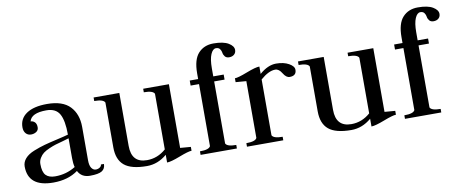

<svg xmlns="http://www.w3.org/2000/svg" viewBox="-59 -872 2699 1125"><g transform="rotate(-10 1290.5 -310.0)"><path d="M112 -366Q126 -366 136.5 -356Q147 -346 147 -325Q147 -308 133.5 -299Q120 -290 102 -290Q83 -290 71 -303.5Q59 -317 59 -340Q59 -392 102 -421Q145 -450 224 -450Q317 -450 360.5 -404Q404 -358 404 -282V-84Q404 -52 414.5 -37Q425 -22 440 -22Q453 -22 463.5 -29Q474 -36 474 -46H492Q492 -18 471.5 -5Q451 8 400 8Q350 8 329 -33Q270 10 182 10Q32 10 32 -112Q32 -138 50.5 -159Q69 -180 104 -194Q139 -208 170 -216.5Q201 -225 247.5 -235.5Q294 -246 314 -252Q314 -336 292 -375Q270 -414 214 -414Q124 -414 112 -366ZM320 -58Q314 -80 314 -112V-230Q303 -226 276.5 -219Q250 -212 233.5 -207Q217 -202 194 -192Q171 -182 158 -172Q145 -162 135 -145.5Q125 -129 125 -110Q125 -62 143.5 -43Q162 -24 199 -24Q265 -24 320 -58Z M948 -61Q948 -61 1011 -56V-33Q992 -33 936.5 -11.5Q881 10 858 10V-36Q804 10 739 10Q646 10 604.5 -24.5Q563 -59 563 -132V-399Q554 -419 500 -419V-440H653V-125Q653 -24 745 -24Q808 -24 858 -68V-399Q849 -419 795 -419V-440H948Z M1365 -571Q1365 -554 1353.5 -544Q1342 -534 1324 -534Q1307 -534 1298.5 -544.5Q1290 -555 1288.5 -567Q1287 -579 1279.5 -589.5Q1272 -600 1256 -600Q1237 -600 1224.5 -571Q1212 -542 1212 -488V-440H1274V-410H1212V-41Q1221 -21 1275 -21V0H1059V-21Q1113 -21 1122 -41V-410H1072V-440H1122V-474Q1122 -556 1156 -593Q1190 -630 1246 -630Q1305 -630 1335 -612Q1365 -594 1365 -571Z M1335 0V-21Q1389 -21 1398 -41V-379Q1336 -384 1335 -384V-407Q1354 -407 1409.5 -428.5Q1465 -450 1488 -450V-406Q1538 -450 1587 -450Q1632 -450 1662.5 -433Q1693 -416 1693 -395Q1693 -359 1653 -359Q1632 -359 1615 -387.5Q1598 -416 1576 -416Q1537 -416 1488 -373V-41Q1497 -21 1551 -21V0Z M2164 -61Q2164 -61 2227 -56V-33Q2208 -33 2152.5 -11.5Q2097 10 2074 10V-36Q2020 10 1955 10Q1862 10 1820.5 -24.5Q1779 -59 1779 -132V-399Q1770 -419 1716 -419V-440H1869V-125Q1869 -24 1961 -24Q2024 -24 2074 -68V-399Q2065 -419 2011 -419V-440H2164Z M2581 -571Q2581 -554 2569.5 -544Q2558 -534 2540 -534Q2523 -534 2514.5 -544.5Q2506 -555 2504.5 -567Q2503 -579 2495.5 -589.5Q2488 -600 2472 -600Q2453 -600 2440.5 -571Q2428 -542 2428 -488V-440H2490V-410H2428V-41Q2437 -21 2491 -21V0H2275V-21Q2329 -21 2338 -41V-410H2288V-440H2338V-474Q2338 -556 2372 -593Q2406 -630 2462 -630Q2521 -630 2551 -612Q2581 -594 2581 -571Z"/></g></svg>

Font: Judson
Style: Regular
Weight: 400
Version: Version 20110429